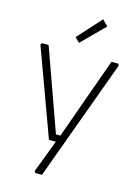

<svg xmlns="http://www.w3.org/2000/svg" viewBox="-137 -807 772 1080"><g transform="rotate(15 249.0 -267.0)"><path d="M21 -505 27 -515H66L236 -40H262L432 -515H471L477 -505L219 200H180L174 190L246 0H206ZM201 -597 325 -734 358 -701 228 -571Z"/></g></svg>

Font: Oxanium ExtraLight
Style: Regular
Weight: 200
Designer: Severin Meyer
Version: Version 2.000